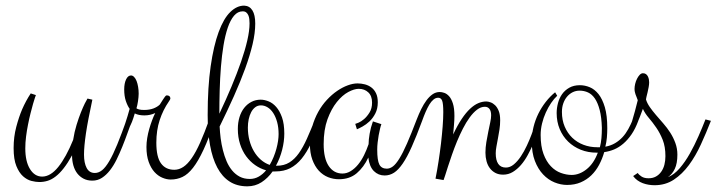

<svg xmlns="http://www.w3.org/2000/svg" viewBox="-20 -658 2516 674"><path d="M232.9 -112.8Q217.8 -85.4 203.6 -67.4Q189.5 -49.3 175.5 -38.6Q161.6 -27.8 147.5 -23.4Q133.3 -19 118.2 -19Q106 -19 90.3 -22.9Q74.7 -26.9 60.8 -39.3Q46.9 -51.8 37.4 -75.2Q27.8 -98.6 27.8 -138.2Q27.8 -177.7 37.1 -212.6Q46.4 -247.6 57.6 -273.9Q70.8 -304.2 87.9 -330.1L106 -324.2Q105.5 -323.7 102.8 -315.4Q100.1 -307.1 95.9 -293Q91.8 -278.8 87.2 -260.3Q82.5 -241.7 78.4 -220.9Q74.2 -200.2 71.5 -178.7Q68.8 -157.2 68.8 -137.2Q68.8 -91.3 85.2 -64.7Q101.6 -38.1 127.9 -38.1Q157.2 -38.1 184.6 -72Q211.9 -106 236.8 -167Q241.2 -195.3 248.8 -219.7Q256.3 -244.1 263.9 -263.2Q271.5 -282.2 277.8 -294.9Q284.2 -307.6 287.1 -312L304.2 -308.1Q296.4 -271.5 290.8 -242.4Q285.2 -213.4 281.7 -189.9Q278.3 -166.5 276.6 -148.2Q274.9 -129.9 274.9 -115.2Q274.9 -85.9 284.2 -68.4Q293.5 -50.8 313 -50.8Q326.2 -50.8 338.4 -60.5Q350.6 -70.3 363.8 -92.8Q377 -115.2 391.6 -150.9Q406.2 -186.5 424.8 -238.8L443.8 -233.9Q435.5 -213.4 427.2 -189.9Q418.9 -166.5 409.4 -143.1Q399.9 -119.6 389.4 -98.1Q378.9 -76.7 366 -60.1Q353 -43.5 337.9 -33.7Q322.8 -23.9 304.2 -23.9Q286.6 -23.9 273.4 -30.8Q260.3 -37.6 251.2 -49.3Q242.2 -61 237.5 -77.4Q232.9 -93.8 232.9 -112.8Z M453.1 -259.8Q448.2 -242.7 443.4 -230.5Q438.5 -218.3 432.6 -207.8Q426.8 -197.3 419.7 -187.7Q412.6 -178.2 403.8 -167L399.9 -170.9Q411.1 -199.7 419.7 -225.1Q428.2 -250.5 435.1 -275.9Q427.2 -287.1 421.6 -304Q416 -320.8 416 -344.2Q416 -365.2 422.6 -379.2Q429.2 -393.1 439.9 -393.1Q445.8 -393.1 450.9 -387.7Q456.1 -382.3 459.5 -373.5Q462.9 -364.7 464.8 -353.3Q466.8 -341.8 466.8 -329.1Q466.8 -323.2 466.1 -316.4Q465.3 -309.6 464.4 -302.5Q463.4 -295.4 461.9 -288.8Q460.4 -282.2 459 -277.8Q461.9 -275.4 468.5 -273.7Q475.1 -272 485.8 -272Q504.4 -272 518.6 -277.3Q532.7 -282.7 541 -291Q548.3 -302.7 552.5 -309.1Q556.6 -315.4 559.1 -318.6Q561.5 -321.8 562.7 -322.5Q564 -323.2 565.9 -323.2Q571.3 -323.2 574.7 -320.3Q578.1 -317.4 578.1 -312Q578.1 -310.5 576.7 -308.1Q575.2 -305.7 572.8 -301.8Q552.2 -272 540.5 -236.3Q528.8 -200.7 528.8 -157.2Q528.8 -106.9 545.2 -84.5Q561.5 -62 591.8 -62Q608.4 -62 623.5 -72Q638.7 -82 653.3 -103.3Q668 -124.5 682.9 -158Q697.8 -191.4 714.8 -238.8L733.9 -233.9Q712.9 -171.9 694.3 -132.1Q675.8 -92.3 657.7 -69.1Q639.6 -45.9 620.6 -36.9Q601.6 -27.8 579.1 -27.8Q564.9 -27.8 549.8 -34.2Q534.7 -40.5 522.2 -54.2Q509.8 -67.9 502 -89.6Q494.1 -111.3 494.1 -142.1Q494.1 -157.2 496.8 -173.6Q499.5 -189.9 503.9 -205.3Q508.3 -220.7 513.7 -235.1Q519 -249.5 524.9 -261.2Q507.3 -252.9 486.8 -252.9Q466.8 -252.9 453.1 -259.8Z M856.9 -29.8Q874 -29.8 888.4 -38.1Q902.8 -46.4 914.1 -60.1Q893.6 -65.9 875.7 -78.4Q857.9 -90.8 844.2 -109.4Q830.6 -127.9 822.8 -152.1Q814.9 -176.3 814.9 -205.1Q814.9 -228 820.8 -247.1Q826.7 -266.1 837.4 -279.5Q848.1 -293 862.8 -300.5Q877.4 -308.1 895 -308.1Q908.2 -308.1 922.9 -302.2Q937.5 -296.4 949.7 -282.5Q961.9 -268.6 970 -245.8Q978 -223.1 978 -189Q978 -161.6 970.5 -132.1Q962.9 -102.5 948.7 -76.2H952.1Q977.1 -76.2 995.6 -87.6Q1014.2 -99.1 1029.1 -120.1Q1043.9 -141.1 1057.4 -171.1Q1070.8 -201.2 1085.9 -238.8L1105 -233.9Q1088.4 -189.9 1072.8 -156.7Q1057.1 -123.5 1039.1 -101.3Q1021 -79.1 998.8 -67.6Q976.6 -56.2 946.8 -56.2H937Q920.4 -32.7 898.2 -18.3Q876 -3.9 848.1 -3.9Q812 -3.9 785.9 -20.8Q759.8 -37.6 742.7 -69.8Q725.6 -102.1 717.3 -148.4Q709 -194.8 709 -253.9Q709 -352.5 719.5 -425.3Q730 -498 747.6 -545.7Q765.1 -593.3 788.6 -616Q812 -638.7 837.9 -638.2Q856.4 -637.2 866.2 -621.3Q876 -605.5 876 -575.2Q876 -542.5 866.7 -502.9Q857.4 -463.4 840.8 -417.7Q824.2 -372.1 801.3 -320.8Q778.3 -269.5 751 -213.9Q752 -193.8 754.6 -172.6Q757.3 -151.4 762.5 -130.9Q767.6 -110.4 775.4 -92Q783.2 -73.7 794.7 -59.8Q806.2 -45.9 821.5 -37.8Q836.9 -29.8 856.9 -29.8ZM832 -618.2Q814.5 -618.2 801.5 -602.8Q788.6 -587.4 779.5 -560.8Q770.5 -534.2 764.6 -498.8Q758.8 -463.4 755.6 -423.6Q752.4 -383.8 751.2 -341.3Q750 -298.8 750 -258.8Q773.4 -308.1 792.7 -354.2Q812 -400.4 826.2 -441.2Q840.3 -481.9 848.1 -516.1Q856 -550.3 856 -576.2Q856 -583.5 855.2 -590.8Q854.5 -598.1 851.8 -604.2Q849.1 -610.4 844.5 -614.3Q839.8 -618.2 832 -618.2ZM850.1 -210Q850.1 -186.5 855.7 -165.3Q861.3 -144 871.3 -127Q881.3 -109.9 895.5 -97.4Q909.7 -85 926.8 -79.1Q934.6 -92.3 940.4 -106.7Q946.3 -121.1 950.2 -135.5Q954.1 -149.9 956.1 -163.3Q958 -176.8 958 -187Q958 -210.4 952.9 -229.2Q947.8 -248 939.2 -261.2Q930.7 -274.4 919.4 -281.2Q908.2 -288.1 896 -288.1Q884.8 -288.1 876.2 -281.7Q867.7 -275.4 861.8 -264.4Q856 -253.4 853 -239.3Q850.1 -225.1 850.1 -210Z M1461.9 -233.9Q1441.9 -179.7 1425.5 -143.1Q1409.2 -106.4 1393.8 -84Q1378.4 -61.5 1363.3 -51.8Q1348.1 -42 1330.1 -42Q1308.1 -42 1292.5 -57.4Q1276.9 -72.8 1272.9 -105Q1257.3 -71.3 1232.4 -50Q1207.5 -28.8 1169.9 -28.8Q1149.9 -28.8 1131.6 -36.1Q1113.3 -43.5 1099.1 -58.8Q1085 -74.2 1076.4 -97.7Q1067.9 -121.1 1067.9 -152.8Q1067.9 -185.1 1075.9 -213.4Q1084 -241.7 1097.2 -265.4Q1110.4 -289.1 1127.7 -307.6Q1145 -326.2 1163.6 -338.9Q1182.1 -351.6 1200.7 -358.4Q1219.2 -365.2 1234.9 -365.2Q1248.5 -365.2 1261.2 -361.8Q1273.9 -358.4 1283.9 -350.8Q1293.9 -343.3 1300 -330.6Q1306.2 -317.9 1306.2 -298.8Q1306.2 -276.4 1297.6 -259.8Q1289.1 -243.2 1277.1 -231.9Q1265.1 -220.7 1252.7 -213.9Q1240.2 -207 1232.9 -204.1L1227.1 -223.1Q1228.5 -223.1 1238 -227.1Q1247.6 -231 1258.1 -240Q1268.6 -249 1277.3 -263.2Q1286.1 -277.3 1286.1 -297.9Q1286.1 -321.3 1272.9 -333.7Q1259.8 -346.2 1239.3 -346.2Q1223.6 -346.2 1202.6 -335Q1181.6 -323.7 1162.4 -299.8Q1143.1 -275.9 1129.6 -239.3Q1116.2 -202.6 1116.2 -151.9Q1116.2 -101.6 1134 -75.2Q1151.9 -48.8 1182.1 -48.8Q1197.3 -48.8 1211.2 -57.4Q1225.1 -65.9 1236.8 -80.1Q1248.5 -94.2 1257.8 -113Q1267.1 -131.8 1273.9 -151.9Q1273.9 -167.5 1277.6 -188.7Q1281.2 -210 1289.1 -231.9L1318.8 -222.2Q1316.4 -215.8 1314 -205.6Q1311.5 -195.3 1309.3 -183.1Q1307.1 -170.9 1305.7 -158Q1304.2 -145 1304.2 -132.8Q1304.2 -94.7 1311.8 -80.3Q1319.3 -65.9 1337.9 -65.9Q1348.6 -65.9 1359.1 -73.7Q1369.6 -81.5 1381.8 -101.1Q1394 -120.6 1408.7 -154.1Q1423.3 -187.5 1442.9 -238.8Z M1442.9 -238.8Q1450.2 -257.8 1458.7 -275.1Q1467.3 -292.5 1477.1 -305.7Q1486.8 -318.8 1498.3 -326.9Q1509.8 -335 1523.9 -335Q1530.8 -335 1539.6 -332Q1548.3 -329.1 1556.4 -320.3Q1564.5 -311.5 1569.8 -294.9Q1575.2 -278.3 1575.2 -251Q1575.2 -236.8 1573.7 -219.7Q1572.3 -202.6 1570.8 -186Q1585.9 -218.3 1600.8 -240.5Q1615.7 -262.7 1630.1 -276.1Q1644.5 -289.6 1658.7 -295.7Q1672.9 -301.8 1687 -301.8Q1693.4 -301.8 1701.9 -298.8Q1710.4 -295.9 1718 -288.6Q1725.6 -281.2 1730.7 -268.6Q1735.8 -255.9 1735.8 -235.8Q1735.8 -219.7 1733.4 -203.6Q1731 -187.5 1728 -172.4Q1725.1 -157.2 1722.7 -143.8Q1720.2 -130.4 1720.2 -120.1Q1720.2 -95.7 1729 -82.8Q1737.8 -69.8 1755.9 -69.8Q1770.5 -69.8 1783.7 -80.8Q1796.9 -91.8 1808.3 -108.9Q1819.8 -126 1829.3 -146.5Q1838.9 -167 1845.9 -185.8Q1853 -204.6 1857.9 -219Q1862.8 -233.4 1864.7 -238.8L1883.8 -233.9Q1877 -216.8 1869.4 -196Q1861.8 -175.3 1852.5 -154.3Q1843.3 -133.3 1832.5 -113.5Q1821.8 -93.8 1808.6 -78.6Q1795.4 -63.5 1780 -54.2Q1764.6 -44.9 1746.1 -44.9Q1730.5 -44.9 1719 -51Q1707.5 -57.1 1699.7 -67.4Q1691.9 -77.6 1688 -91.8Q1684.1 -106 1684.1 -122.1Q1684.1 -140.1 1687.3 -159.2Q1690.4 -178.2 1694.1 -195.8Q1697.8 -213.4 1700.9 -228.3Q1704.1 -243.2 1704.1 -252.9Q1704.1 -268.1 1698.2 -275.6Q1692.4 -283.2 1682.1 -283.2Q1668 -283.2 1654.5 -272.9Q1641.1 -262.7 1628.7 -245.6Q1616.2 -228.5 1605 -206.5Q1593.8 -184.6 1584.2 -161.4Q1574.7 -138.2 1566.7 -115.2Q1558.6 -92.3 1552.7 -73.7Q1546.9 -55.2 1542.7 -42.2Q1538.6 -29.3 1537.1 -25.9L1508.8 -30.8Q1514.6 -59.6 1519.5 -91.6Q1524.4 -123.5 1528.1 -154.5Q1531.7 -185.5 1533.9 -213.9Q1536.1 -242.2 1536.1 -264.2Q1536.1 -293.9 1532.2 -304.4Q1528.3 -314.9 1518.1 -314.9Q1509.3 -314.9 1501.5 -308.3Q1493.7 -301.8 1487.1 -290.8Q1480.5 -279.8 1474.1 -265.1Q1467.8 -250.5 1461.9 -233.9Z M1986.8 -43.9Q2014.2 -43.9 2039.3 -64Q2064.5 -84 2078.6 -122.1H2074.7Q2044.4 -122.1 2018.8 -132.3Q1993.2 -142.6 1974.4 -160.9Q1955.6 -179.2 1944.8 -204.8Q1934.1 -230.5 1934.1 -261.2Q1934.1 -278.3 1938.7 -295.9Q1943.4 -313.5 1953.1 -327.4Q1962.9 -341.3 1978.5 -350.1Q1994.1 -358.9 2015.6 -358.9Q2033.2 -358.9 2050.3 -351.8Q2067.4 -344.7 2081.1 -327.6Q2094.7 -310.5 2103.3 -281.5Q2111.8 -252.4 2111.8 -208Q2111.8 -191.4 2110.4 -175Q2108.9 -158.7 2105 -143.1Q2124 -146.5 2138.9 -155.3Q2153.8 -164.1 2165.3 -176.5Q2176.8 -189 2185.5 -204.8Q2194.3 -220.7 2201.7 -238.8L2220.7 -233.9Q2210.4 -206.1 2197 -186.5Q2183.6 -167 2168.2 -153.8Q2152.8 -140.6 2136 -133.5Q2119.1 -126.5 2101.1 -124Q2094.2 -100.1 2083 -79.1Q2071.8 -58.1 2055.7 -42.5Q2039.6 -26.9 2018.3 -17.8Q1997.1 -8.8 1970.7 -8.8Q1948.7 -8.8 1926.5 -17.8Q1904.3 -26.9 1886.5 -45.7Q1868.7 -64.5 1857.7 -93Q1846.7 -121.6 1846.7 -161.1Q1846.7 -187 1852.8 -211.9Q1858.9 -236.8 1869.9 -259Q1880.9 -281.2 1896 -300.5Q1911.1 -319.8 1928.7 -334L1936 -321.8Q1924.8 -311.5 1914.6 -296.4Q1904.3 -281.2 1896 -262.9Q1887.7 -244.6 1882.8 -224.4Q1877.9 -204.1 1877.9 -184.1Q1877.9 -144.5 1887.9 -117.7Q1897.9 -90.8 1913.6 -74.5Q1929.2 -58.1 1948.7 -51Q1968.3 -43.9 1986.8 -43.9ZM2014.6 -339.8Q2001.5 -339.8 1990.2 -334.2Q1979 -328.6 1970.7 -318.8Q1962.4 -309.1 1957.5 -295.4Q1952.6 -281.7 1952.6 -265.1Q1952.6 -236.3 1962.4 -213.4Q1972.2 -190.4 1989 -174.3Q2005.9 -158.2 2028.3 -149.7Q2050.8 -141.1 2076.7 -141.1H2085.9Q2089.8 -156.2 2091.3 -172.9Q2092.8 -189.5 2092.8 -209Q2091.8 -246.6 2085.2 -271.7Q2078.6 -296.9 2068.4 -312Q2058.1 -327.1 2044.2 -333.5Q2030.3 -339.8 2014.6 -339.8Z M2236.8 -275.9Q2231.4 -261.7 2226.3 -248Q2221.2 -234.4 2215.1 -220.7Q2209 -207 2200.7 -193.8Q2192.4 -180.7 2180.7 -167L2176.8 -170.9Q2189.5 -201.7 2199.2 -233.9Q2209 -266.1 2218.8 -306.2Q2216.3 -313 2214.4 -317.9Q2212.4 -322.8 2210.9 -326.9Q2209.5 -331.1 2208.5 -335.7Q2207.5 -340.3 2207.5 -346.2Q2207.5 -354 2209.7 -363.5Q2211.9 -373 2216.1 -381.3Q2220.2 -389.6 2225.6 -395.3Q2231 -400.9 2236.8 -400.9Q2243.7 -400.9 2247.8 -397.7Q2252 -394.5 2254.4 -389.6Q2256.8 -384.8 2257.8 -379.4Q2258.8 -374 2258.8 -369.1Q2258.8 -361.8 2257.1 -352.3Q2255.4 -342.8 2253.2 -333.7Q2251 -324.7 2249.3 -317.9Q2247.6 -311 2247.6 -309.1Q2251.5 -295.9 2261 -282.2Q2270.5 -268.6 2282.7 -254.4Q2294.9 -240.2 2308.3 -224.9Q2321.8 -209.5 2332.8 -192.4Q2343.8 -175.3 2350.8 -156Q2357.9 -136.7 2357.9 -115.2Q2357.9 -84.5 2348.9 -65.4Q2339.8 -46.4 2324.7 -36.1Q2346.7 -44.9 2366 -67.4Q2385.3 -89.8 2401.6 -118.9Q2418 -147.9 2431.9 -179.7Q2445.8 -211.4 2456.5 -238.8L2475.6 -233.9Q2459 -191.4 2440.4 -150.9Q2421.9 -110.4 2398.4 -78.6Q2375 -46.9 2345.5 -27.3Q2315.9 -7.8 2277.8 -7.8Q2267.6 -7.8 2257.1 -9.5Q2246.6 -11.2 2236.6 -14.9Q2226.6 -18.6 2217.8 -24.9Q2209 -31.2 2202.6 -40L2218.8 -50.8Q2223.1 -43.9 2232.4 -38.1Q2241.7 -32.2 2256.8 -32.2Q2271.5 -32.2 2282.5 -38.3Q2293.5 -44.4 2301 -54.9Q2308.6 -65.4 2312.3 -79.6Q2315.9 -93.8 2315.9 -109.9Q2315.9 -143.1 2306.4 -167Q2296.9 -190.9 2283.9 -209.7Q2271 -228.5 2257.6 -244.1Q2244.1 -259.8 2236.8 -275.9Z"/></svg>

Font: Clicker Script
Style: Regular
Weight: 400
Designer: Astigmatic (AOETI)
Foundry: Astigmatic (AOETI)
Version: Version 1.000